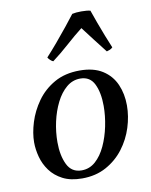

<svg xmlns="http://www.w3.org/2000/svg" viewBox="-85 -810 697 885"><g transform="rotate(-10 263.5 -367.5)"><path d="M489 -284Q489 -233 472.5 -181Q456 -129 423 -85.5Q390 -42 341 -15Q292 12 228 12Q174 12 137.5 -7Q101 -26 79 -56Q57 -86 47.5 -121.5Q38 -157 38 -190Q38 -233 53.5 -283Q69 -333 101 -378Q133 -423 183 -451.5Q233 -480 302 -480Q367 -480 408.5 -453.5Q450 -427 469.5 -382.5Q489 -338 489 -284ZM383 -300Q383 -362 363.5 -402.5Q344 -443 298 -443Q262 -443 233.5 -419Q205 -395 185 -355Q165 -315 154.5 -267.5Q144 -220 144 -172Q144 -110 164.5 -67.5Q185 -25 232 -25Q269 -25 297 -50Q325 -75 344 -116Q363 -157 373 -205.5Q383 -254 383 -300ZM469 -559Q463 -553 456 -550Q449 -547 441 -545Q416 -577 390.5 -610Q365 -643 344 -671Q308 -643 269 -608Q230 -573 190 -543Q184 -545 176.5 -552Q169 -559 166 -565Q190 -591 218 -624Q246 -657 272 -689.5Q298 -722 314 -743Q331 -747 357 -747Q383 -747 399 -743Q408 -717 420 -684Q432 -651 445 -618Q458 -585 469 -559Z"/></g></svg>

Font: Tiro Telugu
Style: Italic
Weight: 400
Italic angle: -11°
Designer: Telugu: John Hudson & Fiona Ross, assisted by Kaja Sojewska. Latin: John Hudson with Paul Hanslow, assisted by Kaja Soje
Foundry: Tiro Typeworks Ltd.
Version: Version 1.52